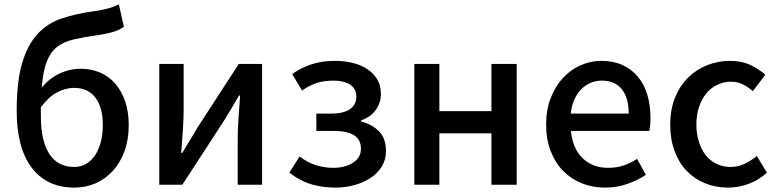

<svg xmlns="http://www.w3.org/2000/svg" viewBox="-20 -841 3540 874"><path d="M166 -312Q166 -200 204.5 -140.5Q243 -81 318 -81Q347 -81 371 -94.5Q395 -108 412 -133Q429 -158 438.5 -193Q448 -228 448 -271Q448 -353 414 -397Q380 -441 317 -441Q280 -441 241.5 -421.5Q203 -402 166 -353ZM544 -719Q522 -703 491 -694.5Q460 -686 425 -681Q361 -672 315.5 -661.5Q270 -651 240 -627.5Q210 -604 193 -561Q176 -518 170 -442Q204 -484 250.5 -506Q297 -528 348 -528Q395 -528 435 -511Q475 -494 504 -461Q533 -428 549.5 -380Q566 -332 566 -271Q566 -206 547 -153.5Q528 -101 494.5 -64Q461 -27 416 -7Q371 13 319 13Q193 13 124.5 -77.5Q56 -168 56 -336Q56 -471 81 -554.5Q106 -638 151 -686.5Q196 -735 259.5 -756.5Q323 -778 401 -789Q425 -792 441.5 -795.5Q458 -799 471.5 -802.5Q485 -806 496.5 -810.5Q508 -815 521 -821Z M816 -550V-345Q816 -302 812.5 -250Q809 -198 805 -145H810Q824 -170 845 -203.5Q866 -237 880 -262L1067 -550H1173V0H1062V-205Q1062 -248 1065.5 -300Q1069 -352 1073 -406H1068Q1053 -380 1033 -346.5Q1013 -313 998 -289L810 0H705V-550Z M1507 13Q1450 13 1399 -1.5Q1348 -16 1297 -55L1344 -129Q1381 -100 1420 -88.5Q1459 -77 1497 -77Q1550 -77 1586.5 -100Q1623 -123 1623 -164Q1623 -206 1591.5 -225.5Q1560 -245 1500 -245H1420V-324H1488Q1545 -324 1573.5 -344.5Q1602 -365 1602 -401Q1602 -437 1574 -455.5Q1546 -474 1499 -474Q1454 -474 1421 -463Q1388 -452 1355 -429L1310 -504Q1351 -533 1398.5 -548.5Q1446 -564 1505 -564Q1546 -564 1584 -555Q1622 -546 1651 -527Q1680 -508 1697 -480Q1714 -452 1714 -413Q1714 -375 1691.5 -342Q1669 -309 1624 -293V-288Q1674 -275 1705.5 -243Q1737 -211 1737 -153Q1737 -114 1718 -83Q1699 -52 1667 -31Q1635 -10 1593.5 1.5Q1552 13 1507 13Z M1866 -550H1980V-335H2217V-550H2332V0H2217V-234H1980V0H1866Z M2734 13Q2678 13 2629 -6.5Q2580 -26 2544 -62.5Q2508 -99 2487 -152.5Q2466 -206 2466 -274Q2466 -341 2487 -395Q2508 -449 2543 -486.5Q2578 -524 2623.5 -544Q2669 -564 2717 -564Q2772 -564 2813.5 -545Q2855 -526 2883.5 -492Q2912 -458 2926.5 -410Q2941 -362 2941 -303Q2941 -286 2939.5 -270.5Q2938 -255 2936 -245H2579Q2586 -166 2631.5 -121.5Q2677 -77 2749 -77Q2786 -77 2818 -87.5Q2850 -98 2880 -118L2920 -45Q2882 -20 2835 -3.5Q2788 13 2734 13ZM2842 -324Q2842 -396 2810.5 -435Q2779 -474 2719 -474Q2693 -474 2669 -464Q2645 -454 2626 -435Q2607 -416 2594.5 -388Q2582 -360 2578 -324Z M3294 13Q3238 13 3190 -6.5Q3142 -26 3106.5 -62.5Q3071 -99 3051 -152.5Q3031 -206 3031 -274Q3031 -343 3053 -397Q3075 -451 3112.5 -488Q3150 -525 3199.5 -544.5Q3249 -564 3303 -564Q3356 -564 3395 -545.5Q3434 -527 3464 -501L3407 -426Q3384 -446 3360.5 -457.5Q3337 -469 3308 -469Q3274 -469 3245 -455Q3216 -441 3195 -415.5Q3174 -390 3162 -354Q3150 -318 3150 -274Q3150 -231 3161.5 -195Q3173 -159 3193 -134Q3213 -109 3242 -95Q3271 -81 3305 -81Q3340 -81 3370 -95.5Q3400 -110 3425 -131L3471 -55Q3434 -21 3388 -4Q3342 13 3294 13Z"/></svg>

Font: Kinto Sans Med
Style: Regular
Weight: 500
Designer: Authors: Ryoko NISHIZUKA  (kana & ideographs); Paul D. Hunt (Latin, Greek & Cyrillic); Wenlong ZHANG  (bopomofo); Sandol
Foundry: Adobe Systems Incorporated, ookami Inc.
Version: Version 0.001